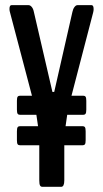

<svg xmlns="http://www.w3.org/2000/svg" viewBox="-20 -722 397 742"><path d="M144 0Q137.7 0 134.8 -5.1Q131.8 -10.3 131.8 -24.9V-160.6H57.6Q51.3 -160.6 48.3 -164.3Q45.4 -168 45.4 -180.2V-214.4Q45.4 -226.6 48.3 -230.5Q51.3 -234.4 57.6 -234.4H127L120.6 -278.3H57.6Q51.3 -278.3 48.3 -282.2Q45.4 -286.1 45.4 -298.3V-332.5Q45.4 -344.7 48.3 -348.4Q51.3 -352.1 57.6 -352.1H103.5L19 -672.9Q16.6 -680.2 16.6 -687Q16.6 -702.1 24.4 -702.1H90.3Q96.7 -702.1 102.5 -695.3Q108.4 -688.5 110.8 -676.3L182.6 -366.7H189.5L259.8 -675.8Q262.2 -687.5 267.8 -694.8Q273.4 -702.1 279.3 -702.1H334Q341.8 -702.1 341.8 -686.5Q341.8 -680.2 339.8 -672.9L256.3 -352.1H301.8Q307.6 -352.1 310.5 -348.4Q313.5 -344.7 313.5 -332.5V-298.3Q313.5 -286.1 310.5 -282.2Q307.6 -278.3 301.8 -278.3H239.7L233.4 -234.4H299.3Q305.2 -234.4 308.1 -230.5Q311 -226.6 311 -214.4V-180.2Q311 -168 308.1 -164.3Q305.2 -160.6 299.3 -160.6H228.5V-24.9Q228.5 0 216.3 0Z"/></svg>

Font: BenchNine
Style: Bold
Weight: 700
Version: Version 1 ; ttfautohint (v0.92.18-e454-dirty) -l 8 -r 50 -G 